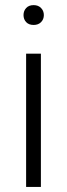

<svg xmlns="http://www.w3.org/2000/svg" viewBox="-20 -741 265 761"><path d="M73.2 -681.2Q73.2 -697.8 83.7 -709.2Q94.2 -720.7 113.3 -720.7Q131.8 -720.7 142.8 -709.2Q153.8 -697.8 153.8 -681.2Q153.8 -664.6 142.8 -653.3Q131.8 -642.1 113.3 -642.1Q94.2 -642.1 83.7 -653.3Q73.2 -664.6 73.2 -681.2ZM142.1 -528.3V0H83.5V-528.3Z"/></svg>

Font: Vazirmatn RD FD ExtraLight
Style: Regular
Weight: 200
Designer: Saber Rastikerdar
Foundry: Saber Rastikerdar
Version: Version 33.003